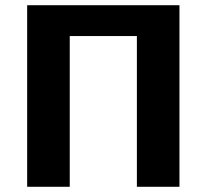

<svg xmlns="http://www.w3.org/2000/svg" viewBox="-20 -715 804 735"><path d="M84 0V-695H667V0H504V-577H247V0Z"/></svg>

Font: Coval
Style: Black
Weight: 1000
Foundry: Context Ltd
Version: Version 001.000